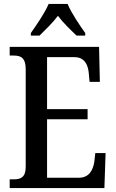

<svg xmlns="http://www.w3.org/2000/svg" viewBox="-20 -951 586 971"><path d="M136 -784V-771H180C209 -800 247 -836 273 -871C299 -836 338 -799 367 -771H411V-784C384 -822 340 -886 322 -931H226C207 -886 163 -822 136 -784ZM29 0H508L514 -177H462L457 -133C450 -89 430 -52 378 -52H218V-348H423V-399H218V-662H356C406 -662 425 -626 429 -581L433 -537H485L481 -714H29V-670H49C83 -670 110 -661 110 -601V-108C110 -55 86 -44 49 -44H29Z"/></svg>

Font: Noto Serif Ethiopic Condensed Medium
Style: Regular
Weight: 500
Width: 3
Designer: Monotype Design Team
Foundry: Monotype Imaging Inc.
Version: Version 2.102